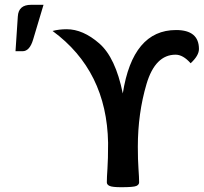

<svg xmlns="http://www.w3.org/2000/svg" viewBox="-20 -782 859 810"><path d="M75.2 -565.9H45.4L55.2 -712.9Q58.1 -761.7 110.8 -761.7H163.6L119.6 -614.7Q105 -565.9 75.2 -565.9ZM491.7 7.8Q454.1 7.8 442.4 2.4Q430.7 -2.9 430.7 -12.7Q430.7 -33.2 433.3 -70.3Q436 -107.4 436 -179.2Q430.7 -483.4 201.7 -651.4Q229.5 -658.7 261.2 -658.7Q330.1 -658.7 398.7 -598.9Q467.3 -539.1 498 -387.7Q540 -655.3 722.7 -655.3Q819.3 -655.3 819.3 -575.2Q819.3 -547.4 784.2 -515.1Q752.4 -551.3 720.7 -551.3Q634.8 -551.3 598.1 -427.5Q561.5 -303.7 561.5 -163.1Q561.5 -107.4 564.2 -70.3Q566.9 -33.2 566.9 -12.7Q566.9 -2.9 555.4 2.4Q543.9 7.8 491.7 7.8Z"/></svg>

Font: ALMAS
Style: Bold
Weight: 700
Designer: ALMAS Font/ by Husham Jawad Kadhim, derived from the Bainsely font by/ Paul James MIller
Foundry: High-Logic / Made with FontCreator
Version: Version 1.411;September 19, 2021;FontCreator 14.0.0.2814 32-